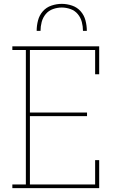

<svg xmlns="http://www.w3.org/2000/svg" viewBox="-20 -975 640 995"><path d="M44 0V-19H114V-716H44V-735H494V-590H473V-716H135V-392H431V-373H135V-19H473V-145H494V0ZM170 -815Q170 -842 177 -869Q184 -896 202 -916.5Q220 -937 246.5 -946Q273 -955 300 -955Q327 -955 353.5 -946Q380 -937 398 -916.5Q416 -896 423 -869Q430 -842 430 -815H410Q410 -838 404 -861Q398 -884 383 -902Q368 -920 345.5 -928Q323 -936 300 -936Q277 -936 254.5 -928Q232 -920 217 -902Q202 -884 196 -861Q190 -838 190 -815Z"/></svg>

Font: Iosevka Curly Slab ThEx
Style: Regular
Weight: 100
Width: 7
Monospace: yes
Designer: Belleve Invis
Foundry: Belleve Invis
Version: Version 11.1.0; ttfautohint (v1.8.3)